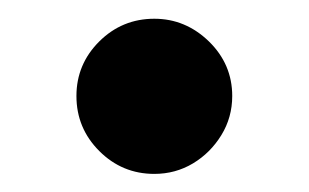

<svg xmlns="http://www.w3.org/2000/svg" viewBox="-20 -181 338 210"><path d="M148.8 9.2Q113.6 9.2 88.6 -15.8Q63.6 -40.8 63.6 -76Q63.6 -110.8 88.6 -135.7Q113.6 -160.5 148.8 -160.5Q182.9 -160.5 208.5 -135.7Q234 -110.8 234 -76Q234 -52.6 222.1 -33.2Q210.2 -13.8 191.1 -2.3Q171.9 9.2 148.8 9.2Z"/></svg>

Font: InterMG
Style: Bold
Weight: 700
Designer: Rasmus Andersson
Foundry: rsms
Version: Version 3.019;December 26, 2023;FontCreator 15.0.0.2955 64-b